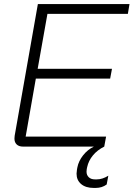

<svg xmlns="http://www.w3.org/2000/svg" viewBox="-20 -720 656 943"><path d="M51 -39Q51 -48 52 -53L166 -700H616L608 -652H213L165 -382H530L521 -334H156L106 -49H501L492 0H93Q73 0 62 -10.5Q51 -21 51 -39ZM356 133Q356 127 358 113L360 102Q366 71 388 43Q410 15 441 0H492Q458 17 436.5 43Q415 69 408 101L406 111Q405 115 405 123Q405 140 416 150.5Q427 161 446 161H456Q483 161 512 143L504 186Q481 203 450 203H440Q401 203 378.5 184Q356 165 356 133Z"/></svg>

Font: Bai Jamjuree Light
Style: Italic
Weight: 300
Italic angle: -10°
Version: Version 1.000; ttfautohint (v1.6)